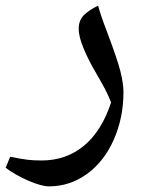

<svg xmlns="http://www.w3.org/2000/svg" viewBox="-60 -411 518 681"><path d="M113.8 250Q87.4 250 41.3 230.2Q-4.9 210.4 -40 184.1L-23.9 145Q17.1 153.3 39.1 155.8Q61 158.2 86.9 158.2Q174.8 158.2 238 105.7Q301.3 53.2 334 -47.9Q323.2 -74.7 313 -94.2Q302.7 -113.8 278.3 -156.2Q256.3 -192.9 237.8 -236.1Q219.2 -279.3 219.2 -309.1Q219.2 -338.9 237.5 -357.2Q255.9 -375.5 288.1 -391.1Q295.9 -359.4 321.3 -293.5Q356.9 -199.2 367.4 -156.7Q377.9 -114.3 377.9 -85Q377.9 6.8 343.5 84.5Q309.1 162.1 248.3 206.1Q187.5 250 113.8 250Z"/></svg>

Font: Droid Persian Naskh
Style: Regular
Weight: 400
Designer: Pascal Zoghbi
Foundry: Ascender Corporation
Version: Version 1.00